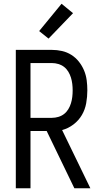

<svg xmlns="http://www.w3.org/2000/svg" viewBox="-20 -1000 540 1020"><path d="M64 0V-735H256Q283 -735 309.5 -729Q336 -723 359 -708.5Q382 -694 399 -672.5Q416 -651 426.5 -626Q437 -601 440.5 -574Q444 -547 444 -520Q444 -486 438 -452Q432 -418 415 -389Q398 -360 370.5 -339Q343 -318 310 -309L460 0H375L228 -304H142V0ZM142 -374H256Q273 -374 290 -379Q307 -384 320.5 -394.5Q334 -405 343 -420Q352 -435 357 -451.5Q362 -468 364 -485Q366 -502 366 -520Q366 -537 364 -554Q362 -571 357 -587.5Q352 -604 343 -619Q334 -634 320.5 -644.5Q307 -655 290 -660Q273 -665 256 -665H142ZM238 -795 188 -835 307 -980 368 -930Z"/></svg>

Font: Iosevka Fuck
Style: Regular
Weight: 400
Monospace: yes
Designer: Belleve Invis
Foundry: Belleve Invis
Version: Version 28.0.7; ttfautohint (v1.8.3)